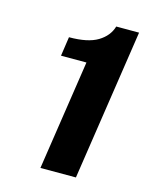

<svg xmlns="http://www.w3.org/2000/svg" viewBox="-79 -887 429 559"><g transform="rotate(15 136.0 -607.5)"><path d="M96.2 -380 146.2 -711.2H69.5L78 -769.1Q134.6 -769.1 164.3 -787Q194.1 -804.9 202.9 -834.8H271.7L203.2 -380Z"/></g></svg>

Font: Public Sans ExtraBold
Style: Italic
Weight: 800
Italic angle: -8°
Designer: The Public Sans project authors (U.S. Web Design System). Libre Franklin designed by Pablo Impallari and Rodrigo Fuenzal
Version: Version 1.007; ttfautohint (v1.8.1) -l 8 -r 50 -G 200 -x 14 